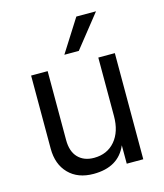

<svg xmlns="http://www.w3.org/2000/svg" viewBox="-109 -798 757 886"><g transform="rotate(-15 270.0 -355.0)"><path d="M467 0H388V-88Q348 6 229 6Q154 6 110.5 -38.5Q67 -83 67 -158V-507H146V-178Q146 -123 174 -94Q202 -65 250 -65Q313 -65 350.5 -109Q388 -153 388 -228V-507H467ZM309 -560H240L339 -716H433Z"/></g></svg>

Font: Hind Siliguri
Style: Regular
Weight: 400
Designer: Jyotish Sonowal
Foundry: Indian Type Foundry
Version: Version 1.001;PS 1.0;hotconv 1.0.86;makeotf.lib2.5.63406; tt